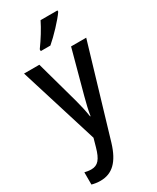

<svg xmlns="http://www.w3.org/2000/svg" viewBox="-250 -834 932 1142"><g transform="rotate(-30 216.0 -263.0)"><path d="M363 -757V-766H247C225 -721 191 -666 156 -618V-606H222C266 -643 336 -717 363 -757ZM3 -540 170 -3 154 54C134 125 111 154 65 154C49 154 33 151 20 148V232C38 237 57 240 79 240C160 240 213 189 247 77L430 -540H326L246 -244C234 -199 224 -158 219 -123H216C210 -163 201 -204 190 -244L108 -540Z"/></g></svg>

Font: Noto Sans Gurmukhi UI Condensed Medium
Style: Regular
Weight: 500
Width: 3
Designer: Jelle Bosma - Monotype Design Team
Foundry: Monotype Imaging Inc.
Version: Version 2.004